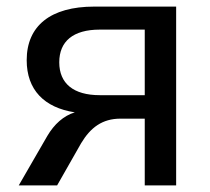

<svg xmlns="http://www.w3.org/2000/svg" viewBox="-20 -559 633 579"><path d="M152.3 0 224.6 -127C252.9 -174.3 288.6 -201.2 343.3 -201.2H416.5V0H511.2V-539.1H264.2C132.8 -539.1 60.5 -481.4 60.5 -377.4C60.5 -288.1 113.3 -234.4 205.6 -220.2C171.9 -210 143.6 -184.6 122.6 -148.9L36.6 0ZM280.8 -272C201.7 -272 158.7 -307.1 158.7 -371.1C158.7 -434.1 200.2 -469.7 280.8 -469.7H416.5V-272Z"/></svg>

Font: Winston
Style: Regular
Weight: 400
Designer: Vernon Adams, Kim Jin-seong, David Berlow, Cristiano Sobral
Foundry: The Winston Project Authors
Version: Version 3.004